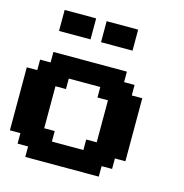

<svg xmlns="http://www.w3.org/2000/svg" viewBox="-124 -990 1060 1104"><g transform="rotate(15 406.0 -437.5)"><path d="M125 0H562.5V-62.5H625V-125H687.5V-500H625V-562.5H562.5V-625H125V-562.5H62.5V-500H0V-125H62.5V-62.5H125ZM437.5 -125H250V-187.5H187.5V-437.5H250V-500H437.5V-437.5H500V-187.5H437.5ZM375 -750H562.5V-875H375ZM125 -750H312.5V-875H125Z"/></g></svg>

Font: Faithful 32x
Style: Semibold
Weight: 400
Foundry: Faithful Resource Pack
Version: Version 1.0; January 27, 2023